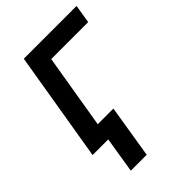

<svg xmlns="http://www.w3.org/2000/svg" viewBox="-216 -632 897 897"><g transform="rotate(-45 233.0 -183.5)"><path d="M26.3 0 117.2 -545.5H465.9L451 -453.8H206.7L145.2 -84.9H248.6L206 177.9H100.9L129.6 0Z"/></g></svg>

Font: Inter P Medium
Style: Italic
Weight: 500
Italic angle: 9.39999°
Designer: Rasmus Andersson
Foundry: rsms
Version: Version 3.018;git-588b23468